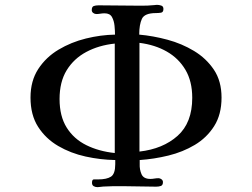

<svg xmlns="http://www.w3.org/2000/svg" viewBox="-20 -761 1040 793"><path d="M454 -581Q388 -574 336.5 -546.5Q285 -519 255.5 -471Q226 -423 226 -352Q226 -281 255.5 -234Q285 -187 336.5 -161.5Q388 -136 454 -129ZM774 -357Q774 -425 746 -472.5Q718 -520 669 -548Q620 -576 556 -584V-440Q556 -364 556 -287.5Q556 -211 556 -135Q653 -146 713.5 -200Q774 -254 774 -357ZM895 -358Q895 -288 864.5 -240Q834 -192 784.5 -162.5Q735 -133 675.5 -118.5Q616 -104 557 -100V-84Q556 -61 564.5 -41.5Q573 -22 601 -22Q609 -22 617.5 -23.5Q626 -25 635 -25Q641 -25 647 -20.5Q653 -16 653 -9Q653 4 644.5 7Q636 10 625 10Q591 10 557.5 9Q524 8 490 8Q480 8 469.5 8Q459 8 448 8Q435 9 421 9Q407 9 393 11Q391 11 388 11.5Q385 12 383 12Q374 12 367 8Q360 4 360 -6Q360 -20 367.5 -20Q375 -20 385 -20Q421 -20 438.5 -31.5Q456 -43 456 -83V-100Q395 -101 333.5 -114.5Q272 -128 220.5 -158Q169 -188 137.5 -237Q106 -286 106 -358Q106 -427 138 -476Q170 -525 222 -556Q274 -587 335 -602Q396 -617 455 -618Q455 -634 453 -654.5Q451 -675 442.5 -690.5Q434 -706 412 -706Q403 -706 394.5 -704.5Q386 -703 378 -703Q371 -703 365 -707.5Q359 -712 359 -719Q359 -733 367 -736Q375 -739 387 -739Q416 -739 444 -738.5Q472 -738 501 -738Q530 -738 559.5 -737.5Q589 -737 618 -740Q620 -740 622.5 -740.5Q625 -741 628 -741Q637 -741 646 -738Q655 -735 655 -724Q655 -710 644.5 -708.5Q634 -707 624 -707Q577 -707 566 -683Q555 -659 555 -618Q612 -613 671.5 -597Q731 -581 781.5 -550.5Q832 -520 863.5 -473Q895 -426 895 -358Z"/></svg>

Font: Kaisei Decol Medium
Style: Regular
Weight: 500
Designer: Font-Kai, 金井和夫
Foundry: KAZUO KANAI
Version: Version 5.003